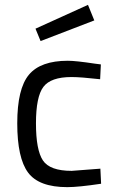

<svg xmlns="http://www.w3.org/2000/svg" viewBox="-20 -760 476 790"><path d="M259 -510Q292 -510 371 -498L395 -495L392 -434Q312 -443 274 -443Q189 -443 158.5 -402.5Q128 -362 128 -252.5Q128 -143 156.5 -100Q185 -57 275 -57L393 -66L396 -4Q303 10 257 10Q140 10 95.5 -50Q51 -110 51 -252.5Q51 -395 99 -452.5Q147 -510 259 -510ZM126 -642 342 -740 368 -676 147 -591Z"/></svg>

Font: Titillium Web[RUS by Daymarius]
Style: Regular
Weight: 400
Designer: Cyrillization by Daymarius
Foundry: Cyrillization by Daymarius
Version: Version 1.002 September 11, 2018